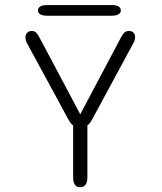

<svg xmlns="http://www.w3.org/2000/svg" viewBox="-20 -752 659 781"><path d="M306 9.5Q277.5 9.5 277.5 -31V-242Q268 -248 258.5 -265.5L89.5 -577Q83.5 -588 83.5 -600Q83.5 -610 89.8 -618Q96 -626 109 -626Q121.5 -626 128.2 -618.2Q135 -610.5 143.5 -594L306.5 -287L469 -594Q477.5 -610.5 484.8 -618.2Q492 -626 504.5 -626Q517.5 -626 523.5 -618.5Q529.5 -611 529.5 -601Q529.5 -595.5 528 -589.2Q526.5 -583 523 -577.5L354.5 -265.5Q350 -257.5 345.5 -251.5Q341 -245.5 335.5 -242V-31Q335.5 9.5 306 9.5ZM134.5 -710Q134.5 -720 144 -725.8Q153.5 -731.5 173.5 -731.5H433Q452.5 -731.5 462 -725.8Q471.5 -720 471.5 -710Q471.5 -699.5 462 -693.8Q452.5 -688 433 -688H173.5Q153.5 -688 144 -693.8Q134.5 -699.5 134.5 -710Z"/></svg>

Font: Sono Monospace Light
Style: Regular
Weight: 300
Version: Version 2.112